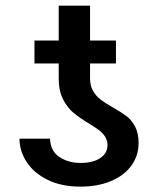

<svg xmlns="http://www.w3.org/2000/svg" viewBox="-20 -659 564 688"><path d="M297.9 -216.8Q263.7 -237.8 242.4 -255.6Q221.2 -273.4 205.8 -303.5Q190.4 -333.5 190.4 -377.9V-431.6H103.5V-513.7H190.4V-638.7H302.7V-513.7H395.5V-431.6H302.7V-378.9Q302.7 -351.6 313.7 -332.8Q324.7 -314 340.6 -302Q356.4 -290 383.8 -274.4Q414.1 -257.3 432.6 -243.4Q451.2 -229.5 463.9 -205.8Q476.6 -182.1 476.6 -146.5Q476.6 -101.1 450.7 -65.4Q424.8 -29.8 377.4 -10Q330.1 9.8 268.6 9.8Q200.2 9.8 150.6 -14.6Q101.1 -39.1 75.4 -78.6Q49.8 -118.2 49.8 -162.1H159.2Q161.1 -117.2 193.1 -96.2Q225.1 -75.2 268.6 -75.2Q314 -75.2 339.6 -92.8Q365.2 -110.4 365.2 -138.7Q365.2 -156.2 356.4 -169.7Q347.7 -183.1 334.2 -193.1Q320.8 -203.1 297.9 -216.8Z"/></svg>

Font: Pretendard JP Medium
Style: Regular
Weight: 500
Designer: Base glyphs from Inter by Rasmus Andersson; Hangeul glyphs from Noto Sans CJK(Source Han Sans) by Jang Soo-young and Kan
Foundry: Kil Hyung-jin
Version: Version 1.309